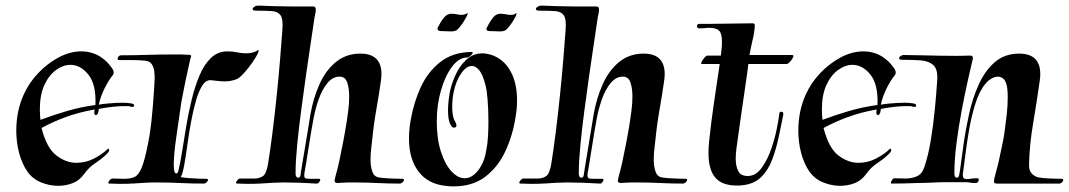

<svg xmlns="http://www.w3.org/2000/svg" viewBox="-20 -654 3808 684"><path d="M187 8Q157 8 127 -4Q97 -16 78 -42Q58 -71 48 -109.5Q38 -148 38 -188Q38 -258 64 -316Q83 -359 116.5 -394Q150 -429 190 -450Q230 -471 270 -471Q292 -471 312.5 -464Q333 -457 351 -442Q361 -434 367.5 -426Q374 -418 380 -410Q385 -402 385 -396Q385 -389 380 -384Q367 -368 352.5 -339Q338 -310 332 -281Q339 -283 366 -285.5Q393 -288 418 -288Q426 -288 432.5 -287.5Q439 -287 444 -286Q458 -285 458 -278Q458 -271 445 -274Q441 -276 435 -276Q429 -276 422 -276Q406 -276 386.5 -274Q367 -272 352 -269.5Q337 -267 332 -266Q332 -262 331 -259Q329 -244 321 -244Q315 -244 316 -257Q317 -259 317 -264Q261 -254 214.5 -237Q168 -220 128 -198Q146 -127 180.5 -100.5Q215 -74 252 -74Q286 -74 315.5 -89.5Q345 -105 361 -121Q364 -124 366 -124Q369 -124 369 -119Q369 -114 360 -105Q351 -96 338.5 -86.5Q326 -77 317 -71Q297 -58 280 -34.5Q263 -11 240 -2Q215 8 187 8ZM124 -227Q169 -244 218.5 -258.5Q268 -273 320 -280Q323 -353 295 -388Q267 -423 231 -423Q205 -423 179.5 -404.5Q154 -386 138 -351Q122 -316 122 -264Q122 -255 122.5 -246Q123 -237 124 -227Z M407 1Q399 1 390 0.5Q381 0 370 0H369Q366 0 366 -3Q366 -7 371 -12.5Q376 -18 380 -18Q393 -18 403.5 -17.5Q414 -17 422 -17Q447 -17 461 -24.5Q475 -32 485.5 -58.5Q496 -85 507 -141Q515 -179 519.5 -222.5Q524 -266 527 -307Q530 -348 531 -377Q531 -387 529.5 -400.5Q528 -414 520.5 -425.5Q513 -437 495 -438Q477 -440 449 -440Q421 -440 405 -440Q399 -440 399 -445Q399 -449 402.5 -453Q406 -457 412 -457Q458 -457 503.5 -458.5Q549 -460 595 -460Q609 -460 623 -460Q637 -460 650 -459Q661 -459 661 -455Q661 -453 660 -450.5Q659 -448 658 -444Q656 -434 651 -412.5Q646 -391 641 -366.5Q636 -342 632 -321Q628 -300 626 -290Q616 -220 607.5 -161.5Q599 -103 599 -65Q599 -36 608 -36Q613 -36 615 -44Q622 -71 628.5 -112.5Q635 -154 643 -202Q651 -250 662.5 -297.5Q674 -345 690.5 -384.5Q707 -424 731.5 -447.5Q756 -471 790 -471Q810 -471 825.5 -467.5Q841 -464 856 -464Q870 -464 880.5 -467Q891 -470 895 -473Q898 -476 900 -476Q901 -476 901 -473Q901 -468 899 -465Q894 -453 879.5 -432Q865 -411 849 -393.5Q833 -376 823 -372Q813 -368 802 -366Q791 -364 780 -364Q769 -364 757.5 -365.5Q746 -367 734 -368Q715 -371 701.5 -350.5Q688 -330 678 -295Q668 -260 660.5 -219Q653 -178 647.5 -138Q642 -98 636.5 -67Q631 -36 624 -23Q635 -21 653.5 -19.5Q672 -18 689.5 -17.5Q707 -17 715 -17H716Q721 -17 721 -13Q721 -9 716 -4.5Q711 0 705 0Q663 0 622.5 -2Q582 -4 541 -4Q531 -4 520.5 -4Q510 -4 499 -3Q480 -2 460 -0.5Q440 1 407 1Z M862 1Q854 1 845 0.5Q836 0 825 0H824Q821 0 821 -3Q821 -7 826 -12.5Q831 -18 835 -18H871Q879 -18 886 -18Q893 -18 898 -19Q919 -23 925.5 -37.5Q932 -52 935 -71Q943 -120 951 -184Q959 -248 966 -316Q973 -384 978 -445Q983 -506 986 -548Q989 -586 979.5 -599.5Q970 -613 948.5 -614.5Q927 -616 893 -616Q880 -616 880 -622Q880 -626 886 -630Q892 -634 898 -634Q904 -634 917 -633.5Q930 -633 943 -632.5Q956 -632 959 -632Q994 -631 1018.5 -631Q1043 -631 1063 -631H1096Q1105 -631 1105 -620Q1105 -615 1104 -608.5Q1103 -602 1101 -595Q1097 -568 1094 -548Q1091 -528 1087 -501Q1079 -449 1070 -385.5Q1061 -322 1052.5 -257.5Q1044 -193 1038.5 -135.5Q1033 -78 1033 -39V-36Q1033 -26 1037 -23Q1041 -20 1043 -21Q1049 -21 1050.5 -30Q1052 -39 1053 -47Q1058 -80 1067.5 -134.5Q1077 -189 1086 -247Q1096 -304 1118 -353.5Q1140 -403 1176.5 -433Q1213 -463 1264 -463Q1339 -463 1339 -390Q1339 -385 1338.5 -379Q1338 -373 1337 -366Q1330 -316 1320.5 -262.5Q1311 -209 1306 -156Q1305 -146 1302.5 -126Q1300 -106 1300 -85Q1300 -62 1306 -43.5Q1312 -25 1329 -22Q1340 -20 1357 -19Q1374 -18 1389.5 -17.5Q1405 -17 1413 -17H1414Q1419 -17 1419 -13Q1419 -9 1414 -4.5Q1409 0 1403 0Q1363 0 1323.5 -2Q1284 -4 1244 -4Q1232 -4 1220.5 -4Q1209 -4 1197 -3Q1193 -3 1189.5 -2.5Q1186 -2 1184 -2Q1172 -2 1172 -10Q1172 -13 1173.5 -17.5Q1175 -22 1176 -29Q1182 -49 1189 -81.5Q1196 -114 1203 -151Q1210 -188 1215 -220Q1217 -233 1220.5 -259Q1224 -285 1224 -311Q1224 -339 1217 -360Q1210 -381 1190 -381Q1165 -381 1146 -357.5Q1127 -334 1115 -299.5Q1103 -265 1097 -232Q1094 -217 1089 -187.5Q1084 -158 1079 -125.5Q1074 -93 1070 -69Q1066 -45 1065 -40Q1064 -37 1064 -34Q1064 -31 1064 -29Q1064 -20 1069 -18.5Q1074 -17 1083 -17H1117Q1121 -17 1121 -14Q1121 -10 1116.5 -4.5Q1112 1 1108 0Q1078 -2 1048.5 -3Q1019 -4 990 -4Q981 -4 972 -3.5Q963 -3 954 -3Q935 -2 915 -0.5Q895 1 862 1Z M1595 10Q1588 10 1581 9.5Q1574 9 1566 8Q1504 1 1470.5 -43.5Q1437 -88 1437 -161Q1437 -192 1443 -226Q1454 -289 1479 -343.5Q1504 -398 1548.5 -433Q1593 -468 1660 -469Q1664 -469 1664 -466Q1664 -462 1656.5 -455.5Q1649 -449 1643 -449Q1615 -449 1590.5 -416.5Q1566 -384 1551 -332Q1536 -280 1536 -222Q1536 -160 1550.5 -114.5Q1565 -69 1588 -44Q1611 -19 1636 -19Q1661 -19 1683 -46.5Q1705 -74 1712 -117Q1717 -141 1718.5 -168Q1720 -195 1720 -221Q1720 -264 1717 -300Q1714 -336 1709 -353Q1700 -388 1687.5 -403.5Q1675 -419 1661 -419Q1641 -419 1622.5 -392Q1604 -365 1596 -325Q1591 -300 1591 -273Q1591 -261 1592.5 -249Q1594 -237 1598 -227Q1600 -224 1603 -218Q1606 -212 1606 -207Q1606 -201 1601 -200Q1599 -199 1597 -199Q1590 -199 1583 -214Q1579 -223 1577.5 -235.5Q1576 -248 1576 -261Q1576 -277 1578 -294.5Q1580 -312 1583 -328Q1589 -357 1603.5 -388.5Q1618 -420 1642 -442Q1666 -464 1699 -464Q1711 -464 1729 -459Q1773 -445 1797.5 -402.5Q1822 -360 1822 -296Q1822 -266 1816 -233Q1806 -170 1780 -114.5Q1754 -59 1709 -24.5Q1664 10 1595 10ZM1588 -542Q1581 -542 1574.5 -542.5Q1568 -543 1561 -543H1554Q1534 -543 1540 -557Q1550 -577 1561.5 -591Q1573 -605 1588 -605Q1599 -605 1608 -603Q1617 -601 1625 -601Q1631 -601 1636 -603Q1641 -605 1643 -606Q1645 -608 1646 -606.5Q1647 -605 1645 -601Q1642 -594 1634.5 -581.5Q1627 -569 1619 -559Q1611 -549 1606 -546Q1598 -542 1588 -542ZM1762 -542Q1755 -542 1748.5 -542.5Q1742 -543 1735 -543H1728Q1707 -543 1715 -557Q1725 -577 1736 -591Q1747 -605 1763 -605Q1774 -605 1782.5 -603Q1791 -601 1799 -601Q1812 -601 1817 -606Q1820 -609 1820 -605Q1820 -600 1812.5 -587Q1805 -574 1795.5 -561.5Q1786 -549 1780 -546Q1772 -542 1762 -542Z M1871 1Q1863 1 1854 0.5Q1845 0 1834 0H1833Q1830 0 1830 -3Q1830 -7 1835 -12.5Q1840 -18 1844 -18H1880Q1888 -18 1895 -18Q1902 -18 1907 -19Q1928 -23 1934.5 -37.5Q1941 -52 1944 -71Q1952 -120 1960 -184Q1968 -248 1975 -316Q1982 -384 1987 -445Q1992 -506 1995 -548Q1998 -586 1988.5 -599.5Q1979 -613 1957.5 -614.5Q1936 -616 1902 -616Q1889 -616 1889 -622Q1889 -626 1895 -630Q1901 -634 1907 -634Q1913 -634 1926 -633.5Q1939 -633 1952 -632.5Q1965 -632 1968 -632Q2003 -631 2027.5 -631Q2052 -631 2072 -631H2105Q2114 -631 2114 -620Q2114 -615 2113 -608.5Q2112 -602 2110 -595Q2106 -568 2103 -548Q2100 -528 2096 -501Q2088 -449 2079 -385.5Q2070 -322 2061.5 -257.5Q2053 -193 2047.5 -135.5Q2042 -78 2042 -39V-36Q2042 -26 2046 -23Q2050 -20 2052 -21Q2058 -21 2059.5 -30Q2061 -39 2062 -47Q2067 -80 2076.5 -134.5Q2086 -189 2095 -247Q2105 -304 2127 -353.5Q2149 -403 2185.5 -433Q2222 -463 2273 -463Q2348 -463 2348 -390Q2348 -385 2347.5 -379Q2347 -373 2346 -366Q2339 -316 2329.5 -262.5Q2320 -209 2315 -156Q2314 -146 2311.5 -126Q2309 -106 2309 -85Q2309 -62 2315 -43.5Q2321 -25 2338 -22Q2349 -20 2366 -19Q2383 -18 2398.5 -17.5Q2414 -17 2422 -17H2423Q2428 -17 2428 -13Q2428 -9 2423 -4.5Q2418 0 2412 0Q2372 0 2332.5 -2Q2293 -4 2253 -4Q2241 -4 2229.5 -4Q2218 -4 2206 -3Q2202 -3 2198.5 -2.5Q2195 -2 2193 -2Q2181 -2 2181 -10Q2181 -13 2182.5 -17.5Q2184 -22 2185 -29Q2191 -49 2198 -81.5Q2205 -114 2212 -151Q2219 -188 2224 -220Q2226 -233 2229.5 -259Q2233 -285 2233 -311Q2233 -339 2226 -360Q2219 -381 2199 -381Q2174 -381 2155 -357.5Q2136 -334 2124 -299.5Q2112 -265 2106 -232Q2103 -217 2098 -187.5Q2093 -158 2088 -125.5Q2083 -93 2079 -69Q2075 -45 2074 -40Q2073 -37 2073 -34Q2073 -31 2073 -29Q2073 -20 2078 -18.5Q2083 -17 2092 -17H2126Q2130 -17 2130 -14Q2130 -10 2125.5 -4.5Q2121 1 2117 0Q2087 -2 2057.5 -3Q2028 -4 1999 -4Q1990 -4 1981 -3.5Q1972 -3 1963 -3Q1944 -2 1924 -0.5Q1904 1 1871 1Z M2605 7Q2552 7 2528 -21.5Q2504 -50 2504 -108Q2504 -118 2504.5 -128Q2505 -138 2506 -149Q2514 -224 2524 -291.5Q2534 -359 2544 -426H2480Q2476 -426 2479.5 -433.5Q2483 -441 2489.5 -448.5Q2496 -456 2500 -456H2548Q2549 -470 2550.5 -479Q2552 -488 2552 -506Q2552 -535 2541.5 -545Q2531 -555 2505 -555Q2498 -555 2490 -554Q2482 -553 2472 -553H2471Q2463 -553 2463 -561Q2463 -569 2472 -569H2511Q2544 -569 2585.5 -570Q2627 -571 2661 -571Q2669 -571 2669 -563Q2669 -559 2668 -550.5Q2667 -542 2665 -529Q2664 -523 2660 -506.5Q2656 -490 2650 -458H2802Q2809 -458 2805.5 -450Q2802 -442 2794.5 -434Q2787 -426 2782 -426H2646Q2646 -422 2642 -394Q2638 -366 2632 -325Q2626 -284 2619.5 -239Q2613 -194 2608 -157Q2606 -144 2603.5 -125Q2601 -106 2601 -88Q2601 -64 2609.5 -45.5Q2618 -27 2644 -27Q2673 -27 2694.5 -57.5Q2716 -88 2729 -128Q2740 -160 2747 -194Q2754 -228 2756 -247Q2756 -256 2763 -256Q2773 -256 2770 -243L2755 -170Q2746 -126 2731.5 -87Q2717 -48 2691.5 -23Q2666 2 2624 6Q2619 7 2614.5 7Q2610 7 2605 7Z M2973 8Q2943 8 2913 -4Q2883 -16 2864 -42Q2844 -71 2834 -109.5Q2824 -148 2824 -188Q2824 -258 2850 -316Q2869 -359 2902.5 -394Q2936 -429 2976 -450Q3016 -471 3056 -471Q3078 -471 3098.5 -464Q3119 -457 3137 -442Q3147 -434 3153.5 -426Q3160 -418 3166 -410Q3171 -402 3171 -396Q3171 -389 3166 -384Q3153 -368 3138.5 -339Q3124 -310 3118 -281Q3125 -283 3152 -285.5Q3179 -288 3204 -288Q3212 -288 3218.5 -287.5Q3225 -287 3230 -286Q3244 -285 3244 -278Q3244 -271 3231 -274Q3227 -276 3221 -276Q3215 -276 3208 -276Q3192 -276 3172.5 -274Q3153 -272 3138 -269.5Q3123 -267 3118 -266Q3118 -262 3117 -259Q3115 -244 3107 -244Q3101 -244 3102 -257Q3103 -259 3103 -264Q3047 -254 3000.5 -237Q2954 -220 2914 -198Q2932 -127 2966.5 -100.5Q3001 -74 3038 -74Q3072 -74 3101.5 -89.5Q3131 -105 3147 -121Q3150 -124 3152 -124Q3155 -124 3155 -119Q3155 -114 3146 -105Q3137 -96 3124.5 -86.5Q3112 -77 3103 -71Q3083 -58 3066 -34.5Q3049 -11 3026 -2Q3001 8 2973 8ZM2910 -227Q2955 -244 3004.5 -258.5Q3054 -273 3106 -280Q3109 -353 3081 -388Q3053 -423 3017 -423Q2991 -423 2965.5 -404.5Q2940 -386 2924 -351Q2908 -316 2908 -264Q2908 -255 2908.5 -246Q2909 -237 2910 -227Z M3156 0Q3154 0 3154 -3Q3154 -7 3158 -13Q3162 -19 3166 -19Q3177 -19 3187.5 -18.5Q3198 -18 3205 -18Q3228 -18 3246.5 -26Q3265 -34 3273 -59Q3287 -100 3296 -154.5Q3305 -209 3310.5 -266Q3316 -323 3319 -371Q3321 -408 3304.5 -422.5Q3288 -437 3259 -439Q3230 -441 3196 -441Q3183 -441 3183 -446Q3183 -451 3188.5 -454.5Q3194 -458 3199 -458L3262 -457Q3296 -456 3330 -455.5Q3364 -455 3392 -455Q3405 -455 3416 -455.5Q3427 -456 3435 -456H3436Q3446 -456 3446 -447Q3446 -444 3445 -440.5Q3444 -437 3443 -433Q3438 -412 3427.5 -365.5Q3417 -319 3406 -260.5Q3395 -202 3387.5 -143.5Q3380 -85 3380 -39V-36Q3380 -26 3383.5 -23Q3387 -20 3389 -21Q3395 -21 3397 -30Q3399 -39 3400 -47Q3405 -85 3412.5 -138.5Q3420 -192 3432.5 -248.5Q3445 -305 3467 -353.5Q3489 -402 3524 -432.5Q3559 -463 3611 -463Q3686 -463 3686 -390Q3686 -385 3685.5 -379Q3685 -373 3684 -366Q3674 -294 3660.5 -214.5Q3647 -135 3646 -65Q3646 -44 3657.5 -34Q3669 -24 3679 -22Q3696 -19 3723 -18Q3750 -17 3762 -17H3763Q3768 -17 3768 -13Q3768 -9 3763.5 -4.5Q3759 0 3753 0H3531Q3521 0 3521 -7Q3521 -17 3529.5 -46Q3538 -75 3551 -141Q3555 -158 3559 -186Q3563 -214 3566.5 -246Q3570 -278 3570 -306Q3570 -321 3569 -333.5Q3568 -346 3565 -355Q3561 -369 3552.5 -375Q3544 -381 3535 -381Q3524 -381 3512 -374Q3500 -367 3491 -356Q3469 -330 3455 -285.5Q3441 -241 3432.5 -192Q3424 -143 3419 -101.5Q3414 -60 3411 -40Q3410 -37 3410 -34.5Q3410 -32 3410 -30Q3410 -16 3423 -16Q3430 -16 3439.5 -17.5Q3449 -19 3460 -19H3462Q3467 -19 3467 -14Q3467 -10 3464 -6Q3461 -2 3456 -2Q3440 -2 3435.5 -3.5Q3431 -5 3414 -5Q3382 -5 3352 -5Q3322 -5 3291 -3Q3275 -3 3249.5 -2Q3224 -1 3198.5 -0.5Q3173 0 3156 0Z"/></svg>

Font: Tapestry
Style: Regular
Weight: 400
Designer: Robert E. Leuschke
Foundry: Robert E. Leuschke
Version: Version 1.010; ttfautohint (v1.8.4.7-5d5b)